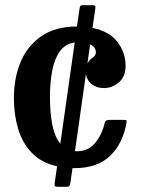

<svg xmlns="http://www.w3.org/2000/svg" viewBox="-20 -635 560 740"><path d="M33.5 -258Q33.5 -332.5 59 -394.8Q84.5 -457 138.2 -494.8Q192 -532.5 276.5 -533L287 -604Q288.5 -611.5 290.8 -613.2Q293 -615 301.5 -615H335Q345.5 -615 347 -611.5Q348.5 -608 347 -599.5L336.5 -527.5Q402 -514 433 -473Q464 -432 464 -382Q464 -339 437.8 -317.2Q411.5 -295.5 381 -295.5Q354.5 -295.5 335.2 -309.2Q316 -323 311 -348.5L269 -52.5Q272.5 -52 276.5 -52Q319.5 -52 346 -83.2Q372.5 -114.5 384 -162.5Q386.5 -173 401.5 -173H456Q465.5 -173 467 -171Q468.5 -169 467.5 -162Q453.5 -81.5 404.2 -34.2Q355 13 267.5 13Q263.5 13 259.5 13L251 71.5Q249.5 79.5 246.8 82.2Q244 85 235 85H204.5Q195 85 192.2 82.5Q189.5 80 190.5 72.5L200 6Q138.5 -8 102 -46.5Q65.5 -85 49.5 -139.8Q33.5 -194.5 33.5 -258ZM172.5 -261Q172.5 -203 181.2 -155.8Q190 -108.5 212.5 -81.5L268 -471.5Q231 -466 210.2 -436.5Q189.5 -407 181 -361.2Q172.5 -315.5 172.5 -261ZM349.5 -433.5Q349.5 -453 327.5 -464L317 -391.5Q326 -405.5 337.8 -413.2Q349.5 -421 349.5 -433.5Z"/></svg>

Font: Besley* Narrow Semi
Style: Regular
Weight: 600
Width: 4
Designer: Owen Earl
Foundry: indestructible type*
Version: Version 3.000; ttfautohint (v1.8.3)